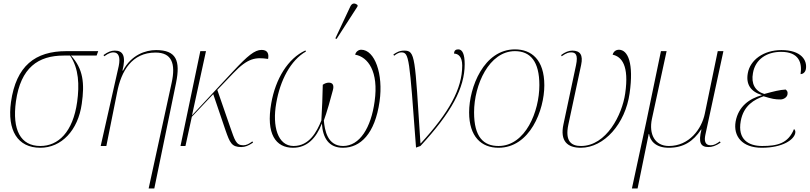

<svg xmlns="http://www.w3.org/2000/svg" viewBox="-20 -825 4575 1085"><path d="M208 10C327 10 421 -88 442 -238C459 -355 450 -436 381 -511H526L535 -536H355C179 -536 71 -453 42 -248C20 -89 79 10 208 10ZM208 0C96 0 48 -91 70 -252C97 -443 196 -511 340 -511H376C426 -438 429 -344 416 -249C392 -78 309 0 208 0Z M820 240H852L975 -357C1000 -482 977 -542 862 -542C802 -542 722 -515 675 -426H672C693 -509 675 -539 629 -539C608 -539 590 -532 565 -514L569 -507C598 -528 612 -529 621 -529C651 -529 661 -501 651 -452L549 0H581L642 -304C665 -423 725 -528 859 -528C950 -528 974 -467 950 -357Z M1000 0H1028L1064 -165L1185 -293L1255 -87C1279 -19 1289 6 1343 6C1365 6 1383 -1 1410 -19L1406 -26C1389 -13 1373 -4 1355 -4C1313 -4 1307 -33 1280 -109L1208 -317L1298 -411C1382 -499 1425 -502 1495 -492C1500 -519 1494 -543 1458 -543C1419 -543 1379 -509 1301 -426L1065 -173L1144 -536H1112Z M1882 -605 2000 -788 2001 -796C1987 -808 1970 -811 1959 -787L1875 -608ZM1636 10C1716 10 1767 -45 1799 -127C1804 -45 1838 10 1918 10C2016 10 2099 -68 2125 -252C2147 -406 2098 -544 2021 -544C2006 -544 1991 -533 1987 -516C2059 -504 2121 -421 2097 -252C2077 -104 2013 0 1919 0C1830 0 1815 -89 1810 -144C1825 -183 1852 -279 1861 -315C1868 -340 1863 -358 1838 -358C1826 -358 1814 -353 1804 -346C1803 -276 1800 -219 1796 -144C1770 -80 1728 0 1639 0C1549 0 1518 -112 1541 -242C1563 -371 1622 -484 1709 -534L1706 -540C1607 -495 1537 -379 1513 -242C1482 -68 1538 10 1636 10Z M2331 9 2356 0C2531 -189 2606 -328 2606 -462C2606 -519 2593 -546 2570 -546C2557 -546 2546 -541 2546 -522C2569 -522 2592 -505 2592 -455C2592 -323 2518 -190 2358 -15H2356C2324 -506 2328 -539 2264 -539C2236 -539 2219 -528 2203 -517L2207 -510C2221 -521 2236 -529 2247 -529C2293 -529 2293 -501 2331 9Z M2797 10C2975 10 3056 -203 3056 -343C3056 -488 2983 -546 2890 -546C2714 -546 2631 -331 2631 -190C2631 -53 2700 10 2797 10ZM2797 0C2713 0 2659 -50 2659 -190C2659 -346 2744 -536 2890 -536C2977 -536 3028 -478 3028 -344C3028 -196 2950 0 2797 0Z M3262 10C3394 10 3514 -126 3538 -298C3562 -467 3529 -544 3477 -544C3466 -544 3448 -538 3442 -516C3493 -505 3536 -455 3513 -297C3496 -177 3407 0 3263 0C3211 0 3171 -24 3192 -122L3264 -458C3276 -514 3259 -539 3214 -539C3195 -539 3173 -531 3151 -514L3154 -507C3182 -527 3196 -529 3208 -529C3232 -529 3248 -517 3235 -456L3164 -122C3144 -28 3186 10 3262 10Z M3551 240H3583L3646 -68H3648C3653 -32 3683 10 3759 10C3843 10 3897 -26 3942 -93H3944C3925 -18 3940 6 3984 6C4003 6 4024 0 4052 -19L4048 -26C4028 -12 4015 -4 3996 -4C3961 -4 3960 -34 3966 -63L4068 -536H4036L3963 -183C3945 -95 3874 0 3760 0C3680 0 3646 -67 3664 -153L3747 -536H3715L3632 -136Z M4285 10C4404 10 4467 -36 4474 -73C4476 -84 4473 -90 4467 -96C4434 -14 4372 0 4287 0C4211 0 4147 -36 4166 -141C4182 -230 4244 -263 4295 -281C4343 -266 4360 -263 4391 -263C4407 -263 4427 -274 4430 -291C4433 -306 4428 -312 4420 -319C4385 -317 4354 -309 4299 -294C4246 -310 4224 -353 4235 -412C4248 -490 4313 -532 4394 -532C4495 -532 4514 -470 4504 -406C4515 -406 4530 -414 4534 -434C4543 -485 4507 -542 4396 -542C4294 -542 4219 -485 4206 -412C4194 -348 4223 -307 4285 -288V-287C4216 -268 4153 -225 4137 -138C4123 -56 4173 10 4285 10Z"/></svg>

Font: Noto Serif Display Thin
Style: Italic
Weight: 100
Italic angle: -12°
Designer: Monotype Design Team
Foundry: Monotype Imaging Inc.
Version: Version 2.009